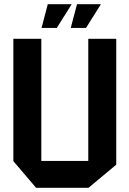

<svg xmlns="http://www.w3.org/2000/svg" viewBox="-20 -900 616 920"><path d="M403 0V-714H537V-111L404 0ZM153 0 44 -128V-129H403V0ZM44 -129V-714H178V-129ZM319 -766 349 -880H463V-879L392 -766ZM179 -766 209 -880H323V-879L252 -766Z"/></svg>

Font: Foldit SemiBold
Style: Regular
Weight: 600
Version: Version 1.003